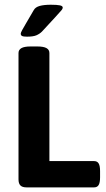

<svg xmlns="http://www.w3.org/2000/svg" viewBox="-20 -811 460 831"><path d="M60.1 0ZM60.1 -34.7V-581.5Q60.1 -595.7 72.8 -602.8Q85.4 -609.9 112.3 -609.9H141.6Q168.5 -609.9 181.2 -602.8Q193.8 -595.7 193.8 -581.5V-113.8H387.2Q400.9 -113.8 407 -103.5Q413.1 -93.3 413.1 -70.8V-43.5Q413.1 -20.5 407 -10.3Q400.9 0 387.2 0H94.7Q76.7 0 68.4 -8.3Q60.1 -16.6 60.1 -34.7ZM69.8 -665.5Q69.8 -669.4 75.9 -680.7Q82 -691.9 91.8 -708.5Q113.3 -744.1 126 -767.1Q133.3 -780.3 152.1 -785.4Q170.9 -790.5 199.7 -790.5Q227.1 -790.5 239.3 -787.8Q251.5 -785.2 251.5 -778.3Q251.5 -773.4 247.1 -767.8Q242.7 -762.2 220.7 -738.3L161.6 -674.3Q151.9 -664.6 137.9 -658.4Q124 -652.3 96.7 -652.3Q81.1 -652.3 75.4 -655.3Q69.8 -658.2 69.8 -665.5Z"/></svg>

Font: Jaldi
Style: Bold
Weight: 400
Designer: Pablo Cosgaya and Nicolas Silva
Foundry: Omnibus-Type
Version: Version 1.007